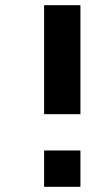

<svg xmlns="http://www.w3.org/2000/svg" viewBox="-20 -720 400 740"><path d="M150 -700V-280H290V-700ZM150 0H290V-140H150Z"/></svg>

Font: Abstante
Style: Regular
Weight: 500
Designer: Valerio Brotto (Silverblur_type)
Version: Version 1.000;Glyphs 3.1.2 (3151)